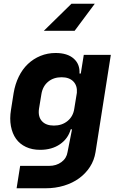

<svg xmlns="http://www.w3.org/2000/svg" viewBox="-20 -844 640 1029"><path d="M195 -41Q152 -41 119 -56.5Q86 -72 66 -100Q46 -128 38.5 -168Q31 -208 39 -256L53 -345Q61 -393 80.5 -433Q100 -473 129.5 -501Q159 -529 197 -544.5Q235 -560 278 -560Q341 -560 375 -530Q409 -500 406 -450H413L429 -550H574L492 -29Q485 15 462 50.5Q439 86 404 111.5Q369 137 323 151Q277 165 224 165H69L88 45H243Q282 45 309.5 24.5Q337 4 342 -29L366 -151H359Q345 -101 301.5 -71Q258 -41 195 -41ZM189 -261Q183 -219 204.5 -195Q226 -171 269 -171Q312 -171 342 -195.5Q372 -220 378 -261L392 -347Q395 -385 373 -407.5Q351 -430 310 -430Q267 -430 238 -406Q209 -382 202 -340ZM215 -679 363 -824H488L380 -679Z"/></svg>

Font: JetBrains Mono ExtraBold
Style: Italic
Weight: 800
Designer: Philipp Nurullin, Konstantin Bulenkov
Foundry: JetBrains
Version: Version 1.000; ttfautohint (v1.8.3)